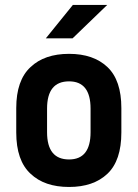

<svg xmlns="http://www.w3.org/2000/svg" viewBox="-20 -741 550 767"><path d="M408.2 -721.2 270 -587.9H163.1L271 -721.2ZM102.1 -46.9Q44.9 -99.6 44.9 -211.9V-309.1Q44.9 -420.4 102.1 -473.1Q157.7 -525.9 255.9 -525.9Q353.5 -525.9 409.2 -473.1Q464.8 -420.4 464.8 -309.1V-211.9Q464.8 -99.6 409.2 -46.9Q353.5 5.9 255.9 5.9Q157.7 5.9 102.1 -46.9ZM341.8 -307.1Q341.8 -416 255.9 -416Q168 -416 168 -307.1V-212.9Q168 -104 255.9 -104Q341.8 -104 341.8 -212.9Z"/></svg>

Font: D-DIN-PRO
Style: Bold
Weight: 700
Designer: Charles Nix
Foundry: Datto Inc.
Version: Version 1.000;hotconv 1.0.109;makeotfexe 2.5.65596